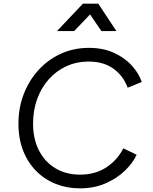

<svg xmlns="http://www.w3.org/2000/svg" viewBox="-20 -1019 836 1051"><path d="M81 -342Q81 -429 110 -504Q139 -579 191 -636Q243 -693 313.5 -725Q384 -757 466 -757Q545 -757 604.5 -729.5Q664 -702 702.5 -659Q741 -616 756 -570L679 -539Q655 -604 601 -643Q547 -682 465 -682Q399 -682 343.5 -656.5Q288 -631 247 -585Q206 -539 183.5 -477Q161 -415 161 -342Q161 -258 193.5 -195Q226 -132 284 -97.5Q342 -63 418 -63Q501 -63 561.5 -102.5Q622 -142 655 -207L728 -172Q707 -126 662.5 -83.5Q618 -41 556 -14.5Q494 12 417 12Q347 12 286 -12Q225 -36 179 -82Q133 -128 107 -193.5Q81 -259 81 -342ZM292 -849 434 -999H518L617 -849H535L473 -940L386 -849Z"/></svg>

Font: Kosmopol Plus Jakarta Sans Italic It
Style: Regular
Weight: 400
Italic angle: -8.04999°
Designer: Gumpita Rahayu
Foundry: Tokotype
Version: Version 2.006